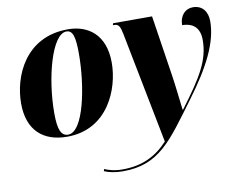

<svg xmlns="http://www.w3.org/2000/svg" viewBox="-83 -658 1260 1010"><g transform="rotate(-10 547.0 -153.0)"><path d="M238 10C456 10 536 -194 536 -333C536 -484 446 -546 339 -546C110 -546 29 -348 29 -204C29 -60 111 10 238 10ZM495 240C690 240 761 128 909 -72C1019 -220 1084 -344 1084 -458C1084 -508 1058 -546 1006 -546C968 -546 935 -517 935 -463C972 -463 1028 -450 1028 -368C1028 -260 977 -177 863 -25H860C856 -58 845 -158 837 -210L787 -536H579L576 -526H583C606 -526 614 -513 622 -473L739 124C674 194 599 230 495 230C450 230 421 220 399 211L396 222C421 233 456 240 495 240ZM245 0C209 0 192 -32 192 -123C192 -312 252 -536 329 -536C364 -536 374 -498 374 -409C374 -238 328 0 245 0Z"/></g></svg>

Font: Noto Serif Display Condensed Black
Style: Italic
Weight: 900
Width: 3
Italic angle: -12°
Designer: Monotype Design Team
Foundry: Monotype Imaging Inc.
Version: Version 2.009